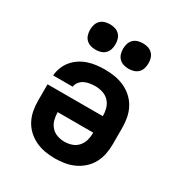

<svg xmlns="http://www.w3.org/2000/svg" viewBox="-176 -874 952 1008"><g transform="rotate(30 300.0 -369.5)"><path d="M300 8Q270 8 240.5 3Q211 -2 184 -14.5Q157 -27 134.5 -47.5Q112 -68 98 -94.5Q84 -121 78.5 -150.5Q73 -180 73 -210V-310H408Q408 -333 402 -355.5Q396 -378 380.5 -395Q365 -412 342.5 -419.5Q320 -427 297 -427Q281 -427 264 -424.5Q247 -422 232 -415Q217 -408 206 -394.5Q195 -381 194 -365H75Q77 -390 86.5 -414.5Q96 -439 112.5 -458.5Q129 -478 150.5 -492Q172 -506 196.5 -514Q221 -522 246.5 -525Q272 -528 297 -528Q327 -528 357 -523Q387 -518 414.5 -505.5Q442 -493 464.5 -472.5Q487 -452 501 -426Q515 -400 521 -370Q527 -340 527 -310V-210Q527 -180 521.5 -150.5Q516 -121 502 -94.5Q488 -68 465.5 -47.5Q443 -27 416 -14.5Q389 -2 359.5 3Q330 8 300 8ZM300 -93Q323 -93 344.5 -100.5Q366 -108 381 -125Q396 -142 402 -164.5Q408 -187 408 -210H192Q192 -187 198 -164.5Q204 -142 219 -125Q234 -108 255.5 -100.5Q277 -93 300 -93ZM400 -593Q384 -593 369 -597.5Q354 -602 343 -613Q332 -624 327.5 -639Q323 -654 323 -670Q323 -686 327.5 -701Q332 -716 343 -727Q354 -738 369 -742.5Q384 -747 400 -747Q416 -747 431 -742.5Q446 -738 457 -727Q468 -716 472.5 -701Q477 -686 477 -670Q477 -654 472.5 -639Q468 -624 457 -613Q446 -602 431 -597.5Q416 -593 400 -593ZM200 -593Q184 -593 169 -597.5Q154 -602 143 -613Q132 -624 127.5 -639Q123 -654 123 -670Q123 -686 127.5 -701Q132 -716 143 -727Q154 -738 169 -742.5Q184 -747 200 -747Q216 -747 231 -742.5Q246 -738 257 -727Q268 -716 272.5 -701Q277 -686 277 -670Q277 -654 272.5 -639Q268 -624 257 -613Q246 -602 231 -597.5Q216 -593 200 -593Z"/></g></svg>

Font: Iosevka Custom Extended
Style: Bold
Weight: 700
Width: 7
Monospace: yes
Designer: Belleve Invis
Foundry: Belleve Invis
Version: Version 11.2.4; ttfautohint (v1.8.4)